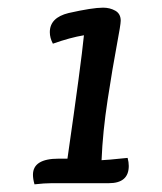

<svg xmlns="http://www.w3.org/2000/svg" viewBox="-20 -694 422 501"><path d="M316 -261Q316 -216 264 -216H115Q96 -216 70 -213Q66 -227 66 -238Q66 -280 133 -280H156Q192 -530 199 -602Q163 -596 118 -580Q110 -595 110 -610Q110 -648 159 -660Q221 -674 249 -674Q267 -674 281 -666Q295 -658 295 -640Q295 -630 284.5 -574.5Q274 -519 261 -434.5Q248 -350 245 -276Q255 -276 313 -282Q316 -271 316 -261Z"/></svg>

Font: Overlock
Style: Bold Italic
Weight: 700
Designer: Dario Muhafara
Foundry: Dario Manuel Muhafara
Version: Version 1.002